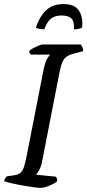

<svg xmlns="http://www.w3.org/2000/svg" viewBox="-29 -922 428 942"><path d="M167 0Q160 0 142.5 -2.5Q125 -5 102.5 -8.5Q80 -12 57 -16.5Q34 -21 16.5 -25.5Q-1 -30 -9 -33Q-7 -41 -3 -47.5Q1 -54 5 -57L34 -61Q57 -64 69 -72.5Q81 -81 88 -101.5Q95 -122 102 -158L184 -576Q193 -620 203.5 -636Q214 -652 216 -654H122Q120 -657 117.5 -661Q115 -665 114 -672Q121 -679 134.5 -686Q148 -693 161.5 -698.5Q175 -704 180 -704H367Q371 -700 375 -691Q379 -682 379 -671L330 -658Q297 -650 284.5 -631Q272 -612 264 -572L178 -132Q174 -108 164.5 -90.5Q155 -73 148 -65L246 -55Q248 -52 250 -45Q252 -38 252 -33Q236 -20 211 -10Q186 0 167 0ZM188 -778Q173 -778 162 -781Q151 -784 147 -787Q164 -839 196 -870.5Q228 -902 283 -902Q337 -902 358 -870.5Q379 -839 374 -787Q370 -784 358.5 -781Q347 -778 334 -778Q336 -819 320 -832.5Q304 -846 274 -846Q242 -846 223 -832.5Q204 -819 188 -778Z"/></svg>

Font: Texturina Medium 12pt
Style: Italic
Weight: 400
Italic angle: -11°
Version: Version 1.002